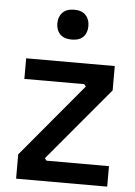

<svg xmlns="http://www.w3.org/2000/svg" viewBox="-54 -816 602 857"><g transform="rotate(5 246.5 -387.0)"><path d="M244.1 -640.1Q209.5 -640.1 191.7 -658.2Q173.8 -676.3 173.8 -707Q173.8 -736.8 191.7 -755.4Q209.5 -773.9 244.1 -773.9Q277.8 -773.9 295.4 -755.4Q313 -736.8 313 -707Q313 -676.3 295.7 -658.2Q278.3 -640.1 244.1 -640.1ZM459 0H50.8V-108.9L325.2 -437L316.9 -446.8H48.8V-539.1H445.8V-430.2L170.9 -102.1L179.2 -91.8H459Z"/></g></svg>

Font: Sora Medium
Style: Regular
Weight: 500
Designer: Jonathan Barnbrook, Julián Moncada
Foundry: Barnbrook Fonts
Version: Version 2.000